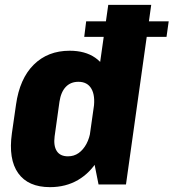

<svg xmlns="http://www.w3.org/2000/svg" viewBox="-20 -760 715 791"><path d="M186 11Q96 11 55 -46.5Q14 -104 29 -211L46 -329Q61 -436 119 -493.5Q177 -551 267 -551Q331 -551 372.5 -522Q414 -493 431 -438.5Q448 -384 437 -307L427 -235Q417 -158 384.5 -103Q352 -48 301.5 -18.5Q251 11 186 11ZM260 -116Q285 -116 304 -129.5Q323 -143 336 -167Q349 -191 354 -225L366 -315Q373 -366 356.5 -394.5Q340 -423 303 -423Q271 -423 251 -402Q231 -381 225 -341L205 -198Q200 -159 214 -137.5Q228 -116 260 -116ZM348 -190 426 -740H603L499 0H386ZM675 -672 666 -608H327L335 -672Z"/></svg>

Font: Pathway Extreme Condensed ExtraBold
Style: Italic
Weight: 800
Width: 3
Italic angle: -8°
Version: Version 1.001;gftools[0.9.26]